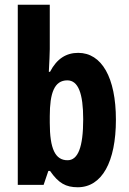

<svg xmlns="http://www.w3.org/2000/svg" viewBox="-20 -780 544 810"><path d="M190 -573V-760H55V0H164L184 -59H191C227 -7 258 10 308 10C410 10 469 -97 469 -275C469 -453 409 -557 310 -557C260 -557 220 -533 191 -477H186C188 -520 190 -552 190 -573ZM264 -441C310 -441 331 -386 331 -277C331 -159 309 -104 265 -104C213 -104 190 -152 190 -262V-290C190 -387 209 -441 264 -441Z"/></svg>

Font: Noto Sans Oriya ExtCond Bold
Style: Bold
Weight: 700
Width: 2
Designer: Amélie Bonet and Sol Matas
Foundry: Google LLC
Version: Version 2.006